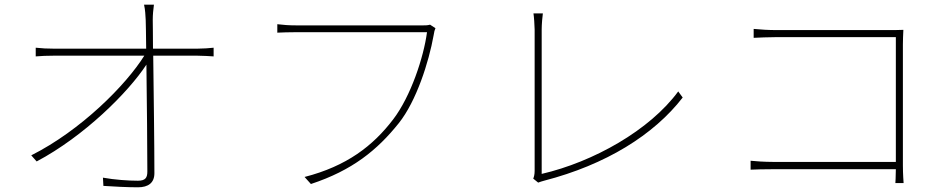

<svg xmlns="http://www.w3.org/2000/svg" viewBox="-20 -784 4040 817"><path d="M631 -577C631 -638 630 -683 630 -699C630 -722 632 -741 635 -764H593C598 -742 599 -718 600 -699C601 -683 601 -638 602 -577H206C179 -577 162 -578 132 -581V-544C160 -546 175 -547 206 -547H594C516 -422 324 -229 113 -123L136 -97C338 -204 526 -391 603 -509C605 -353 607 -147 607 -54C607 -28 599 -15 567 -15C526 -15 468 -19 418 -28L420 7C462 10 525 13 567 13C611 13 637 -6 637 -47C637 -163 634 -392 632 -547H821C843 -547 873 -545 889 -544V-581C873 -579 842 -577 822 -577Z M1810 -679C1799 -676 1792 -676 1781 -676H1241C1208 -676 1185 -678 1160 -681V-645C1185 -646 1206 -647 1240 -647H1797C1783 -541 1728 -374 1653 -276C1567 -163 1455 -77 1276 -31L1303 -1C1479 -59 1585 -145 1677 -260C1752 -354 1805 -521 1825 -633C1828 -651 1829 -655 1833 -664Z M2270 -7C2278 -10 2287 -13 2295 -15C2558 -83 2762 -210 2885 -369L2866 -395C2745 -230 2505 -95 2285 -44V-659C2285 -678 2288 -716 2290 -727H2250C2252 -716 2255 -674 2255 -658V-57C2255 -41 2252 -31 2249 -24Z M3825 -5C3825 -5 3822 -43 3822 -80V-595C3822 -612 3823 -636 3824 -657C3801 -656 3783 -656 3763 -656H3282C3252 -656 3216 -658 3187 -661V-623C3206 -624 3251 -626 3283 -626H3792V-95H3271C3233 -95 3191 -98 3174 -100V-62C3195 -63 3229 -64 3272 -64H3792C3792 -34 3790 -5 3790 -5Z"/></svg>

Font: Noto Sans CJK Thin
Style: Regular
Weight: 100
Designer: Ryoko NISHIZUKA (kana & ideographs); Paul D. Hunt (Latin, Greek & Cyrillic); Wenlong ZHANG (bopomofo); Sandoll Communica
Foundry: Adobe Systems Incorporated
Version: Version 1.000;PS 1;hotconv 1.0.78;makeotf.lib2.5.61930